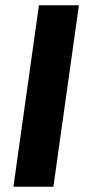

<svg xmlns="http://www.w3.org/2000/svg" viewBox="-20 -710 336 730"><path d="M280 -690 183 0H31L128 -690Z"/></svg>

Font: Exo 2
Style: Bold Italic
Weight: 700
Italic angle: -8°
Designer: Natanael Gama
Foundry: Natanael Gama
Version: Version 2.010